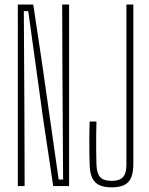

<svg xmlns="http://www.w3.org/2000/svg" viewBox="-20 -820 657 846"><path d="M58.5 0V-800H126.5L164.5 -547.5L238.5 -29H258L255 -519.5L254 -800H284.5V0H214.5L170 -297L104.5 -771H85L87.5 -326.5L88.5 0ZM472 5.5Q437.5 5.5 416.5 -5Q395.5 -15.5 385.5 -38Q375.5 -60.5 375 -96.5Q373.5 -146.5 373.5 -190.2Q373.5 -234 375 -284.5H405Q404 -253 403.8 -221Q403.5 -189 403.8 -157.2Q404 -125.5 405 -94Q406.5 -56.5 421.2 -39.8Q436 -23 472 -23Q507 -23 522 -39.8Q537 -56.5 537 -94V-800H567.5V-96.5Q567.5 -42 545.5 -18.2Q523.5 5.5 472 5.5Z"/></svg>

Font: Big Shoulders Display Thin ExtraLight
Style: Regular
Weight: 250
Version: Version 2.002